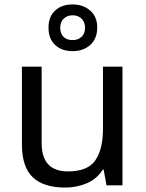

<svg xmlns="http://www.w3.org/2000/svg" viewBox="-20 -837 658 867"><path d="M533 -536V0H461L448 -71H444Q418 -29 372 -9.5Q326 10 274 10Q177 10 128 -36.5Q79 -83 79 -185V-536H168V-191Q168 -63 287 -63Q376 -63 410.5 -113Q445 -163 445 -257V-536ZM308 -606Q259 -606 229 -634Q199 -662 199 -712Q199 -762 229 -789.5Q259 -817 308 -817Q355 -817 387 -789.5Q419 -762 419 -713Q419 -662 387.5 -634Q356 -606 308 -606ZM308 -656Q333 -656 348.5 -671Q364 -686 364 -712Q364 -738 348 -753Q332 -768 308 -768Q284 -768 268 -753Q252 -738 252 -712Q252 -686 266.5 -671Q281 -656 308 -656Z"/></svg>

Font: Noto Sans PhagsPa
Style: Regular
Weight: 400
Designer: Monotype Design Team
Foundry: Monotype Imaging Inc.
Version: Version 2.004; ttfautohint (v1.8.4.7-5d5b)